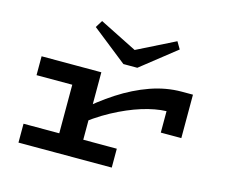

<svg xmlns="http://www.w3.org/2000/svg" viewBox="-103 -872 1189 1012"><g transform="rotate(15 492.0 -366.5)"><path d="M340 -162V-245Q417 -315 499.5 -368.5Q582 -422 667 -452Q752 -482 837 -482H898V-245H786V-362Q726 -360 653.5 -337.5Q581 -315 501 -272Q421 -229 340 -162ZM75 0V-103H584V0ZM270 -33V-471H401V-33ZM75 -368V-471H392V-368ZM746 -733 769 -694 578 -543H502L311 -694L335 -733L540 -630Z"/></g></svg>

Font: BioRhyme Expanded SemiBold
Style: Regular
Weight: 600
Width: 7
Designer: Aoife Mooney
Foundry: Aoife Mooney Type
Version: Version 1.600;gftools[0.9.33]